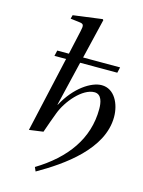

<svg xmlns="http://www.w3.org/2000/svg" viewBox="-142 -824 858 1148"><g transform="rotate(15 287.0 -250.0)"><path d="M92 12 179 0C190 -32 215 -103 224 -125C254 -206 339 -307 413 -307C458 -307 466 -256 466 -217C466 -33 360 110 184 217L195 242C351 153 564 5 564 -194C564 -274 524 -359 444 -359C381 -359 284 -298 220 -178H218L284 -455H514L522 -490H293L352 -737L347 -742L167 -718L161 -695L218 -688C243 -685 247 -678 238 -639L205 -490H133L125 -455H197Z"/></g></svg>

Font: Heuristica
Style: Italic
Weight: 400
Italic angle: -13°
Version: Version 1.0.1